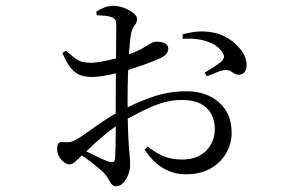

<svg xmlns="http://www.w3.org/2000/svg" viewBox="-20 -584 1040 667"><path d="M316.4 -531.1 314.4 -543.6Q327.3 -552.1 342.6 -558Q358 -563.9 374.2 -563.9Q390.5 -563.9 409.5 -557Q428.6 -550 442.4 -539.4Q456.1 -528.8 456.1 -518.9Q456.1 -505.3 448.2 -496.7Q440.3 -488.2 436 -469.9Q431.8 -450.1 429.1 -412Q426.4 -373.9 424.8 -328.8Q423.2 -283.8 423.2 -241.5Q423.2 -179.6 424.5 -140.3Q425.8 -100.9 427.6 -76.8Q429.5 -52.7 430.8 -38.2Q432.1 -23.7 432.1 -11.3Q432.1 5.7 425.4 23Q418.8 40.3 407.7 51.8Q396.6 63.3 383.2 63.3Q373.3 63.3 367 54.5Q360.6 45.8 353.7 33.5Q346.7 21.2 333.9 10Q319 -3.7 296.3 -21.2Q273.5 -38.7 251.8 -51.9L263.2 -66.3Q285.4 -55.5 312 -42.4Q338.6 -29.4 357.2 -22.6Q368.6 -19.3 373.7 -21.8Q378.7 -24.3 379.7 -35.1Q382 -69.3 382 -119.2Q382 -169.1 382 -239.2Q382 -269.1 382.4 -307.6Q382.7 -346 383 -384.1Q383.3 -422.1 383.6 -452.5Q383.9 -482.8 383.9 -496.5Q383.7 -510.4 380.3 -515.7Q376.9 -521 366.1 -525Q355.9 -528.4 344.1 -529.4Q332.2 -530.5 316.4 -531.1ZM209.4 -408.3Q228.8 -390.4 241.6 -381.1Q254.4 -371.8 267.3 -368.8Q280.1 -365.8 299 -365.8Q314.7 -366.8 333.7 -370.1Q352.7 -373.5 373.5 -378.8Q394.3 -384.1 413.9 -390.3Q462.7 -406.7 486.5 -422.8Q510.2 -439 521.3 -439.2Q525.9 -439.2 533 -438.8Q540.2 -438.4 547.2 -436.1Q554.3 -433.8 559.3 -428.9Q564.3 -424 564.5 -415.1Q564.7 -395.8 538.4 -382.5Q517 -372.5 481.8 -359.9Q446.6 -347.4 417.6 -338.7Q405.4 -334.9 383.8 -329.6Q362.1 -324.3 339.3 -320.4Q316.5 -316.5 299.8 -316.5Q279.7 -316.5 261.8 -321.9Q243.8 -327.4 227.8 -345.6Q211.8 -363.8 196.7 -400.1ZM246.3 -99.8Q260.6 -108 284.6 -125.4Q308.6 -142.8 337.8 -162.6Q366.9 -182.4 394.2 -196.6Q447.4 -225 505.4 -245.9Q563.4 -266.9 628.1 -266.9Q696.8 -266.9 740.8 -228.3Q784.7 -189.8 784.7 -123.2Q784.7 -84.5 765.5 -51.5Q746.4 -18.4 711 1.5Q675.7 21.5 626 21.5Q596.6 21.5 570.8 11.9Q545 2.3 522.9 -17Q500.8 -36.2 482.5 -64.3L493.7 -75Q515.4 -56.3 544.6 -43Q573.8 -29.8 612 -29.8Q666.4 -29.8 696.3 -60.6Q726.2 -91.4 726.2 -136.4Q726.2 -164.4 714.4 -187.3Q702.5 -210.2 677.2 -223.5Q652 -236.8 611.2 -236.8Q559.8 -236.8 503.6 -211.9Q447.4 -186.9 399.8 -157.3Q378.6 -143.9 355.6 -125.4Q332.6 -106.9 310.9 -87.3Q289.2 -67.6 271.2 -50.1Q251.3 -31.1 241.1 -22Q230.9 -12.9 221.4 -12.9Q213.9 -12.9 207.5 -16.9Q201.1 -20.9 194.4 -27.5Q186 -36.8 182.2 -46Q178.5 -55.2 178.5 -64.5Q178.5 -81.1 183.2 -86.5Q188 -92 201.6 -90.4Q217.2 -88.8 226.4 -91.4Q235.6 -94 246.3 -99.8ZM615.1 -448.9 614.1 -465Q641.2 -471.9 665.6 -474.1Q689.9 -476.4 717.1 -471.6Q747.6 -466.8 774.4 -449.5Q801.3 -432.2 818.6 -408.7Q835.9 -385.3 836.7 -359.6Q837.5 -346.7 831.4 -336.2Q825.3 -325.7 811.3 -324.3Q802.1 -323.7 795 -328.1Q787.8 -332.4 780.1 -337.3Q772.3 -342.1 760.2 -340.5Q749.9 -339.7 730.7 -332Q711.4 -324.2 699 -319L691.1 -331.4Q702.9 -338.6 723.6 -351.9Q744.4 -365.2 751.4 -373Q757.8 -380.4 758.3 -386.3Q758.9 -392.3 753.1 -401.5Q739.5 -422.4 716.7 -433.1Q693.8 -443.8 667.3 -447.6Q640.8 -451.3 615.1 -448.9Z"/></svg>

Font: Noto Serif SC
Style: Regular
Weight: 200
Designer: Ryoko NISHIZUKA 西塚涼子 (kana & ideographs); Frank Grießhammer (Latin, Greek & Cyrillic); Wenlong ZHANG 张文龙 (bopomofo); San
Foundry: Adobe
Version: Version 2.001;hotconv 1.1.0;makeotfexe 2.6.0